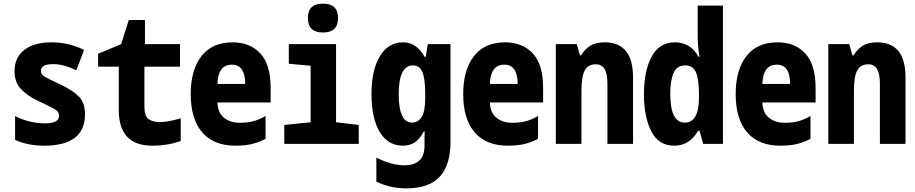

<svg xmlns="http://www.w3.org/2000/svg" viewBox="-20 -792 5040 1057"><path d="M223 10Q448 10 448 -163Q448 -225 415 -259.5Q382 -294 315 -326Q254 -354 229.5 -367.5Q205 -381 205 -401Q205 -439 271 -439Q332 -439 400 -405L443 -517Q358 -559 265 -559Q168 -559 114 -517.5Q60 -476 60 -399Q60 -341 94 -303.5Q128 -266 187 -238Q248 -209 276.5 -194Q305 -179 305 -155Q305 -113 230 -113Q141 -113 63 -153V-22Q133 10 223 10Z M818 10Q903 10 975 -16V-141Q940 -130 911 -125Q882 -120 859 -120Q822 -120 798.5 -136Q775 -152 775 -205V-425H971V-549H778V-682H689L647 -549L520 -496V-425H634V-186Q634 10 818 10Z M1276 10Q1337 10 1377.5 -2Q1418 -14 1442 -28V-154Q1420 -139 1384.5 -127.5Q1349 -116 1300 -116Q1248 -116 1213.5 -143.5Q1179 -171 1177 -228H1470V-307Q1470 -437 1413 -498Q1356 -559 1261 -559Q1148 -559 1089 -483Q1030 -407 1030 -274Q1030 -137 1093 -63.5Q1156 10 1276 10ZM1177 -330Q1180 -436 1257 -436Q1329 -436 1330 -330Z M1758 -613Q1841 -613 1841 -693Q1841 -772 1758 -772Q1675 -772 1675 -693Q1675 -613 1758 -613ZM1545 0H1955V-104L1830 -119V-549H1570V-441L1690 -430V-119L1545 -104Z M2215 245Q2344 245 2402 179.5Q2460 114 2460 -8V-549H2335L2324 -479H2318Q2273 -559 2199 -559Q2118 -559 2071.5 -483Q2025 -407 2025 -273Q2025 -141 2070.5 -65.5Q2116 10 2198 10Q2235 10 2262.5 -7.5Q2290 -25 2313 -68H2318Q2317 -54 2317 -38Q2317 -22 2317 -5V10Q2317 118 2206 118Q2137 118 2052 76V208Q2129 245 2215 245ZM2249 -117Q2175 -117 2175 -272Q2175 -432 2253 -432Q2290 -432 2305.5 -395Q2321 -358 2321 -272V-255Q2321 -178 2301 -147.5Q2281 -117 2249 -117Z M2776 10Q2837 10 2877.5 -2Q2918 -14 2942 -28V-154Q2920 -139 2884.5 -127.5Q2849 -116 2800 -116Q2748 -116 2713.5 -143.5Q2679 -171 2677 -228H2970V-307Q2970 -437 2913 -498Q2856 -559 2761 -559Q2648 -559 2589 -483Q2530 -407 2530 -274Q2530 -137 2593 -63.5Q2656 10 2776 10ZM2677 -330Q2680 -436 2757 -436Q2829 -436 2830 -330Z M3040 0H3181V-292Q3181 -370 3199 -404Q3217 -438 3261 -438Q3324 -438 3324 -333V0H3465V-366Q3465 -559 3309 -559Q3259 -559 3228.5 -539.5Q3198 -520 3179 -487H3173L3155 -549H3040Z M3692 10Q3776 10 3823 -72H3831L3851 0H3960V-761H3821V-585Q3821 -560 3824 -531Q3827 -502 3831 -480H3825Q3804 -520 3770 -539.5Q3736 -559 3696 -559Q3610 -559 3567.5 -480.5Q3525 -402 3525 -272Q3525 -150 3565 -70Q3605 10 3692 10ZM3750 -117Q3670 -117 3670 -274Q3670 -350 3688.5 -391Q3707 -432 3752 -432Q3796 -432 3812 -392Q3828 -352 3828 -272V-256Q3828 -117 3750 -117Z M4276 10Q4337 10 4377.5 -2Q4418 -14 4442 -28V-154Q4420 -139 4384.5 -127.5Q4349 -116 4300 -116Q4248 -116 4213.5 -143.5Q4179 -171 4177 -228H4470V-307Q4470 -437 4413 -498Q4356 -559 4261 -559Q4148 -559 4089 -483Q4030 -407 4030 -274Q4030 -137 4093 -63.5Q4156 10 4276 10ZM4177 -330Q4180 -436 4257 -436Q4329 -436 4330 -330Z M4540 0H4681V-292Q4681 -370 4699 -404Q4717 -438 4761 -438Q4824 -438 4824 -333V0H4965V-366Q4965 -559 4809 -559Q4759 -559 4728.5 -539.5Q4698 -520 4679 -487H4673L4655 -549H4540Z"/></svg>

Font: Noto Sans Mono Condensed Extra
Style: Regular
Weight: 800
Width: 3
Designer: Monotype Design Team
Foundry: Monotype Imaging Inc.
Version: Version 1.900